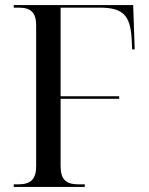

<svg xmlns="http://www.w3.org/2000/svg" viewBox="-20 -734 587 754"><path d="M34 0H313V-10H289C238 -10 218 -30 218 -82V-346H448V-356H218V-704H371C462 -704 492 -675 497 -581L499 -540H509L503 -714H34V-704H53C101 -704 122 -685 122 -634V-82C122 -30 101 -10 51 -10H34Z"/></svg>

Font: Noto Serif Display SemiCondensed
Style: Regular
Weight: 400
Width: 4
Designer: Monotype Design Team
Foundry: Monotype Imaging Inc.
Version: Version 2.009